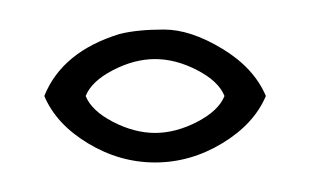

<svg xmlns="http://www.w3.org/2000/svg" viewBox="-20 -386 210 130"><path d="M61 -363Q73 -366 91 -366Q109 -366 130.5 -353Q152 -340 160 -321Q152 -302 130.5 -289Q109 -276 85 -276Q61 -276 39.5 -289Q18 -302 10 -321Q22 -351 61 -363ZM38 -321Q42 -311 56.5 -303.5Q71 -296 85 -296Q99 -296 113.5 -303.5Q128 -311 132 -321Q128 -331 113.5 -338.5Q99 -346 85 -346Q71 -346 56.5 -338.5Q42 -331 38 -321Z"/></svg>

Font: Cinzel Decorative
Style: Regular
Weight: 400
Designer: Natanael Gama
Version: Version 1.001;PS 001.001;hotconv 1.0.56;makeotf.lib2.0.21325